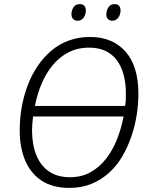

<svg xmlns="http://www.w3.org/2000/svg" viewBox="-20 -905 723 935"><path d="M318 10Q235 10 181.5 -26Q128 -62 102 -125Q76 -188 76 -269Q76 -328 86 -384Q96 -440 115.5 -491Q135 -542 164 -584.5Q193 -627 231 -659Q269 -691 316 -708Q363 -725 418 -725Q528 -725 591 -654Q654 -583 654 -448Q654 -397 645.5 -344Q637 -291 619.5 -240Q602 -189 575.5 -143.5Q549 -98 511.5 -64Q474 -30 426 -10Q378 10 318 10ZM321 -42Q378 -42 422 -67Q466 -92 498 -134Q530 -176 550.5 -228.5Q571 -281 582 -338H141Q139 -320 137.5 -303Q136 -286 136 -271Q136 -202 156.5 -150.5Q177 -99 218 -70.5Q259 -42 321 -42ZM589 -389Q592 -405 592.5 -419.5Q593 -434 593 -448Q593 -554 547.5 -613.5Q502 -673 414 -673Q358 -673 313.5 -650Q269 -627 236.5 -587.5Q204 -548 182.5 -497Q161 -446 150 -389ZM527 -804Q514 -804 505.5 -812.5Q497 -821 498 -836Q498 -854 508 -869.5Q518 -885 538 -885Q553 -885 560 -876.5Q567 -868 567 -854Q567 -834 556 -819Q545 -804 527 -804ZM358 -804Q344 -804 336 -812.5Q328 -821 328 -836Q328 -854 338 -869.5Q348 -885 369 -885Q379 -885 385.5 -881Q392 -877 395 -870Q398 -863 398 -854Q398 -834 387 -819Q376 -804 358 -804Z"/></svg>

Font: Noto Sans Display Light
Style: Italic
Weight: 300
Italic angle: -12°
Designer: Monotype Design Team
Foundry: Monotype Imaging Inc.
Version: Version 2.003